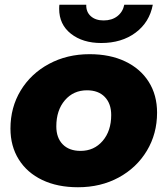

<svg xmlns="http://www.w3.org/2000/svg" viewBox="-20 -779 705 808"><path d="M24 -238Q24 -327 67 -398Q110 -469 186 -510Q262 -551 357 -551Q443 -551 507 -520.5Q571 -490 606 -434.5Q641 -379 641 -305Q641 -216 598 -144.5Q555 -73 479.5 -32Q404 9 308 9Q222 9 158 -21.5Q94 -52 59 -108Q24 -164 24 -238ZM448 -295Q448 -343 421 -371Q394 -399 346 -399Q289 -399 253 -357Q217 -315 217 -247Q217 -199 244 -171.5Q271 -144 319 -144Q376 -144 412 -186Q448 -228 448 -295ZM229 -742Q229 -753 230 -759H343Q342 -729 362 -711Q382 -693 416 -693Q451 -693 474 -711Q497 -729 503 -759H623Q609 -685 550.5 -641.5Q492 -598 406 -598Q328 -598 278.5 -637Q229 -676 229 -742Z"/></svg>

Font: Montserrat Alternates ExtraBold
Style: Italic
Weight: 800
Italic angle: -11.3°
Designer: Julieta Ulanovsky
Foundry: Julieta Ulanovsky
Version: Version 7.200